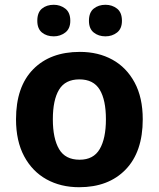

<svg xmlns="http://www.w3.org/2000/svg" viewBox="-20 -773 665 803"><path d="M577 -274Q577 -138 505.5 -64Q434 10 311 10Q234 10 174.5 -23Q115 -56 81 -119.5Q47 -183 47 -274Q47 -410 118.5 -483Q190 -556 314 -556Q391 -556 450 -523.5Q509 -491 543 -428Q577 -365 577 -274ZM201 -274Q201 -194 227 -149.5Q253 -105 313 -105Q371 -105 397 -149.5Q423 -194 423 -274Q423 -355 397 -398Q371 -441 312 -441Q253 -441 227 -398Q201 -355 201 -274ZM136 -686Q136 -721 155.5 -737Q175 -753 205 -753Q232 -753 253 -737Q274 -721 274 -686Q274 -653 253 -637Q232 -621 205 -621Q175 -621 155.5 -637Q136 -653 136 -686ZM352 -686Q352 -721 372 -737Q392 -753 421 -753Q449 -753 469.5 -737Q490 -721 490 -686Q490 -653 469.5 -637Q449 -621 421 -621Q392 -621 372 -637Q352 -653 352 -686Z"/></svg>

Font: Noto Sans Thai Looped
Style: Bold
Weight: 700
Designer: Sasikarn Vongin, Ben Mitchell
Foundry: The Fontpad Ltd
Version: Version 1.001; ttfautohint (v1.8.4.7-5d5b)